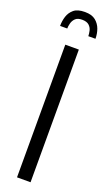

<svg xmlns="http://www.w3.org/2000/svg" viewBox="-168 -900 530 933"><g transform="rotate(20 96.5 -434.0)"><path d="M61 0V-686H131V0ZM6 -763Q6 -789 13.5 -812.5Q21 -836 40 -852Q59 -868 97 -868Q133 -868 152.5 -852Q172 -836 180.5 -812.5Q189 -789 189 -763H152Q152 -775 148.5 -790.5Q145 -806 133 -817Q121 -828 97 -828Q74 -828 62.5 -817Q51 -806 47 -790.5Q43 -775 43 -763Z"/></g></svg>

Font: Archivo ExtraCondensed Light
Style: Regular
Weight: 300
Width: 2
Designer: Hector Gatti
Foundry: Omnibus-Type
Version: Version 2.001